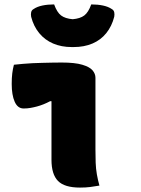

<svg xmlns="http://www.w3.org/2000/svg" viewBox="-20 -840 640 869"><path d="M213 -117Q213 -138 213 -164Q213 -190 213 -218.5Q213 -247 213 -276.5Q213 -306 213 -333Q213 -360 213 -382H207Q192 -374 177 -368Q162 -362 147 -358Q132 -354 117.5 -351.5Q103 -349 87 -349Q60 -349 46.5 -379.5Q33 -410 33 -460Q33 -488 35.5 -508Q38 -528 43 -547Q63 -549 84 -551Q105 -553 127 -554Q149 -555 170.5 -555.5Q192 -556 214.5 -556.5Q237 -557 259 -557Q319 -557 352.5 -547Q386 -537 399 -521.5Q412 -506 412 -488Q412 -447 412 -404.5Q412 -362 412 -321Q412 -280 412 -240Q412 -200 412 -163Q412 -131 413 -103.5Q414 -76 418.5 -50.5Q423 -25 430 0Q407 4 387.5 6.5Q368 9 342 9Q272 9 242.5 -21Q213 -51 213 -117ZM309 -753Q343 -756 361.5 -770Q380 -784 393 -820Q422 -820 446 -815Q470 -810 486 -799Q495 -794 497 -784.5Q499 -775 497 -764Q486 -721 461 -690Q436 -659 398.5 -643Q361 -627 313 -627H305Q258 -627 220.5 -643Q183 -659 157.5 -690Q132 -721 121 -764Q119 -775 121 -784.5Q123 -794 132 -799Q148 -810 172 -815Q196 -820 225 -820Q238 -784 256.5 -770Q275 -756 309 -753Z"/></svg>

Font: Recursive Monospace Casual Black
Style: Regular
Weight: 900
Version: Version 1.047